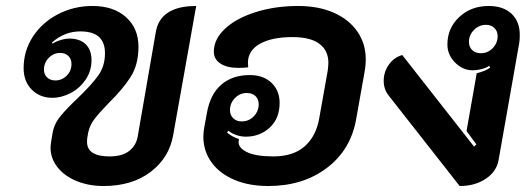

<svg xmlns="http://www.w3.org/2000/svg" viewBox="-20 -613 1771 642"><path d="M149 -120Q149 -125 151 -139L155 -164Q160 -197 180.5 -222.5Q201 -248 240 -285Q286 -329 308.5 -360.5Q331 -392 331 -435Q331 -471 311 -489.5Q291 -508 248 -508Q196 -508 154 -471L156 -467Q166 -474 182.5 -479Q199 -484 212 -484Q247 -484 266.5 -465Q286 -446 286 -412Q286 -376 266.5 -347Q247 -318 216.5 -302Q186 -286 155 -286Q113 -286 86 -313.5Q59 -341 59 -385Q59 -443 90 -490.5Q121 -538 174 -565.5Q227 -593 289 -593Q360 -593 401.5 -555.5Q443 -518 443 -457Q443 -397 417 -356Q391 -315 343 -268Q311 -235 295.5 -214.5Q280 -194 275 -170L272 -153Q271 -148 271 -139Q271 -90 346 -90Q388 -90 411 -107.5Q434 -125 440 -154L501 -506Q516 -593 636 -593L559 -161Q546 -86 484 -38.5Q422 9 326 9Q277 9 236.5 -7.5Q196 -24 172.5 -53.5Q149 -83 149 -120ZM219 -399Q219 -416 208.5 -426Q198 -436 181 -436Q159 -436 143 -419.5Q127 -403 127 -380Q127 -364 137.5 -354Q148 -344 165 -344Q187 -344 203 -360Q219 -376 219 -399Z M660 -156Q660 -171 663 -187L672 -236Q683 -298 720 -330Q757 -362 815 -362Q861 -362 888 -336Q915 -310 915 -269Q915 -217 882 -186.5Q849 -156 802 -156Q786 -156 770 -161.5Q754 -167 744 -176L739 -170Q755 -156 779 -148L778 -140Q776 -119 805.5 -104.5Q835 -90 894 -90Q960 -90 998 -123Q1036 -156 1047 -215L1076 -378Q1078 -396 1078 -403Q1078 -444 1048 -466.5Q1018 -489 958 -489Q889 -489 849 -466.5Q809 -444 809 -403L810 -388Q798 -386 777 -386Q739 -386 717 -400.5Q695 -415 695 -440Q695 -482 732.5 -517Q770 -552 835 -572.5Q900 -593 977 -593Q1045 -593 1096 -570.5Q1147 -548 1175 -507.5Q1203 -467 1203 -414Q1203 -396 1200 -378L1171 -215Q1153 -112 1073 -51.5Q993 9 877 9Q812 9 763 -12Q714 -33 687 -70.5Q660 -108 660 -156ZM845 -264Q845 -281 834.5 -291.5Q824 -302 805 -302Q782 -302 765.5 -285Q749 -268 749 -245Q749 -228 760 -217.5Q771 -207 788 -207Q812 -207 828.5 -224Q845 -241 845 -264Z M1280 -293Q1263 -314 1263 -343Q1263 -372 1280 -396.5Q1297 -421 1325 -429L1565 -123L1573 -130L1540 -175L1574 -368Q1605 -376 1619 -387L1616 -393Q1606 -386 1590.5 -382Q1575 -378 1561 -378Q1527 -378 1501.5 -404Q1476 -430 1476 -464Q1476 -519 1515.5 -556Q1555 -593 1614 -593Q1663 -593 1690.5 -567Q1718 -541 1718 -496Q1718 -478 1716 -468L1647 -77Q1640 -39 1604 -15Q1568 9 1517 9ZM1644 -492Q1644 -509 1633 -519.5Q1622 -530 1605 -530Q1582 -530 1565 -513Q1548 -496 1548 -473Q1548 -456 1559 -445.5Q1570 -435 1588 -435Q1611 -435 1627.5 -452Q1644 -469 1644 -492Z"/></svg>

Font: K2D
Style: Bold Italic
Weight: 700
Italic angle: -10°
Designer: Katatrad Aksorn Co.,Ltd.
Foundry: Cadson Demak Co.,Ltd.
Version: Version 1.000; ttfautohint (v1.6)